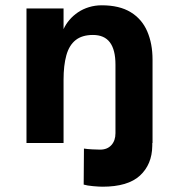

<svg xmlns="http://www.w3.org/2000/svg" viewBox="-20 -540 664 725"><path d="M367 165Q355 165 332 163Q309 161 296 157L297 21Q309 23 328.5 24Q348 25 358 25Q385 25 400.5 8Q416 -9 416 -37V-70H556L555 11Q554 81 508.5 123Q463 165 367 165ZM80 0V-508H220V-430Q228 -448 242 -464.5Q256 -481 274.5 -493.5Q293 -506 316 -513Q339 -520 364 -520Q431 -520 473.5 -494Q516 -468 536 -421.5Q556 -375 556 -315V0H416V-296Q416 -352 395 -380Q374 -408 331 -408Q290 -408 265.5 -388.5Q241 -369 230.5 -331Q220 -293 220 -239V0Z"/></svg>

Font: Inclusive Sans
Style: Regular
Weight: 400
Designer: Olivia King
Foundry: Olivia King
Version: Version 2.004